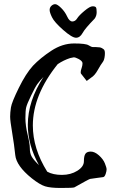

<svg xmlns="http://www.w3.org/2000/svg" viewBox="-20 -888 569 933"><path d="M349.4 -704.6C362.2 -704.6 372.8 -712.2 381.1 -727.3C389.4 -742.4 408.7 -765.5 439 -796.4L439.5 -796.9C446.3 -806 449.7 -816.6 449.7 -828.6C449.7 -840.7 448.6 -848.5 446.3 -852.1C444 -855.6 438.6 -857.4 429.9 -857.4C421.3 -857.4 408.1 -850 390.4 -835.2C372.6 -820.4 360.8 -808.1 354.7 -798.3C348.7 -788.6 341 -783.7 331.5 -783.7C322.1 -783.7 313.7 -791.7 306.4 -807.6C299.1 -823.6 289.2 -837.6 276.9 -849.6C264.5 -861.7 255 -867.7 248.3 -867.7C241.6 -867.7 235.4 -865 229.7 -859.6C224 -854.2 221.2 -847.6 221.2 -839.6C221.2 -831.6 225 -819.7 232.7 -804C240.3 -788.2 258.5 -767.7 287.1 -742.4C315.8 -717.2 336.5 -704.6 349.4 -704.6ZM482.4 -27.8C486.7 -28.5 490.4 -33.7 493.7 -43.5C496.6 -52.2 498 -59.4 498 -64.9C498 -70.5 495.3 -80.2 489.7 -94C484.2 -107.8 474.5 -120.8 460.7 -133.1C446.9 -145.3 433.7 -151.4 421.1 -151.4C408.6 -151.4 399.9 -147.8 395 -140.6C390.1 -133.5 387.7 -121.3 387.7 -104C387.7 -86.8 377 -71.5 355.7 -58.1C334.4 -44.8 309.4 -38.1 280.8 -38.1C252.1 -38.1 228.4 -43.3 209.5 -53.7C162.9 -128.3 139.6 -203.1 139.6 -278.3C139.6 -377 179.9 -476.2 260.3 -576.2C279.5 -589.2 299.8 -599.1 321.3 -606L338.4 -609.4C343.9 -609.4 351.5 -606.9 361.1 -601.8C370.7 -596.8 376.8 -591.6 379.4 -586.4C380.4 -584.5 380.9 -582 380.9 -579.1C380.9 -573.6 379.6 -566.7 377 -558.6C373.7 -549.5 372.1 -542.3 372.1 -537.1C372.1 -534.8 372.4 -532.9 373 -531.2L373.5 -530.3L401.4 -494.6L422.9 -510.7C434.2 -517.3 445.1 -529.7 455.3 -548.1C465.6 -566.5 473.5 -579.1 479 -585.9C484.5 -592.8 488 -603.8 489.3 -619.1C489.3 -622.4 489.4 -625.3 489.7 -627.9C490.1 -638.3 488 -645.3 483.4 -648.9C477.5 -653.5 471.8 -656.4 466.3 -657.7L446.3 -659.2H432.6C426.8 -659.2 419.4 -662.1 410.4 -668C401.4 -673.8 378 -676.8 340.1 -676.8C302.2 -676.8 265.4 -665 229.7 -641.6C194.1 -618.2 164.2 -593.8 140.1 -568.4C117 -543 94.1 -507.1 71.3 -460.7C48.5 -414.3 35.8 -382.8 33.2 -366.2C30.6 -349.6 29.3 -334.6 29.3 -321C29.3 -307.5 32.6 -281.7 39.1 -243.4C45.6 -205.2 50.6 -168.7 54.2 -134C57.8 -99.4 84.3 -62 133.8 -22C160.2 -1.1 181.9 12 199 17.3C216.1 22.7 241.4 25.4 274.9 25.4C315.6 25.4 337.7 24.4 341.3 22.5C388.5 -4.2 414.1 -17.9 418 -18.6C439.5 -21.8 460.9 -24.9 482.4 -27.8ZM103.5 -314C103.5 -338.1 104.7 -355.4 107.2 -366C109.6 -376.5 117.5 -395.7 130.9 -423.3C144.2 -451 154.5 -469.8 161.6 -479.7C168.8 -489.7 178.7 -501.1 191.4 -514.2C140.6 -436.4 115.2 -358.7 115.2 -281.2C115.2 -215.8 133.3 -150.6 169.4 -85.4C150.6 -104 138.4 -118.5 133.1 -128.9C127.7 -139.3 125 -151.9 125 -166.7C125 -181.6 121.4 -203.8 114.3 -233.4C107.1 -263 103.5 -289.9 103.5 -314Z"/></svg>

Font: Drukaatie burti
Style: Regular
Weight: 400
Version: Version 0.14.4